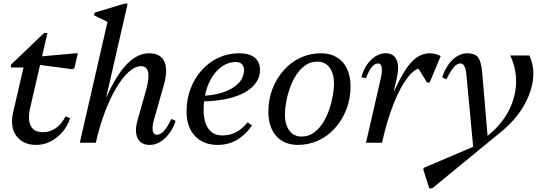

<svg xmlns="http://www.w3.org/2000/svg" viewBox="-20 -785 2979 1056"><path d="M181 12Q106 12 70 -37.5Q34 -87 52 -166L122 -469L152 -414H40V-429L223 -604H241L146 -192Q131 -128 149 -93Q167 -58 215 -58Q255 -58 287.5 -80.5Q320 -103 340 -145L366 -135Q352 -92 323.5 -59Q295 -26 258 -7Q221 12 181 12ZM379 -404 155 -434 164 -471 396 -492H408L389 -410Z M419 0 577 -690 601 -650 497 -701 501 -716 665 -765H682L507 0ZM804 12Q755 12 737 -24.5Q719 -61 736 -122L783 -288Q820 -421 756 -421Q723 -421 687.5 -389Q652 -357 618 -299Q584 -241 555.5 -165Q527 -89 507 0H461L530 -253H567Q672 -492 800 -492Q863 -492 884 -446.5Q905 -401 881 -317L827 -127Q816 -89 820 -66.5Q824 -44 843 -44Q863 -44 881 -64Q899 -84 923 -131L946 -120Q927 -62 887.5 -25Q848 12 804 12Z M1177 12Q1098 12 1052 -37.5Q1006 -87 1006 -171Q1006 -239 1028 -297Q1050 -355 1089.5 -399Q1129 -443 1181.5 -467.5Q1234 -492 1295 -492Q1351 -492 1380.5 -468.5Q1410 -445 1410 -401Q1410 -348 1369.5 -308.5Q1329 -269 1254.5 -248Q1180 -227 1078 -227V-258Q1147 -258 1202 -275.5Q1257 -293 1289.5 -325Q1322 -357 1322 -401Q1322 -421 1310 -432.5Q1298 -444 1278 -444Q1228 -444 1187.5 -409Q1147 -374 1123.5 -315Q1100 -256 1100 -182Q1100 -114 1126.5 -77Q1153 -40 1202 -40Q1244 -40 1277.5 -57.5Q1311 -75 1342 -112L1366 -95Q1292 12 1177 12Z M1618 12Q1568 12 1531.5 -10Q1495 -32 1475.5 -73Q1456 -114 1456 -170Q1456 -238 1478.5 -296Q1501 -354 1540.5 -398.5Q1580 -443 1632.5 -467.5Q1685 -492 1746 -492Q1796 -492 1832.5 -470Q1869 -448 1888.5 -407Q1908 -366 1908 -310Q1908 -243 1885.5 -184.5Q1863 -126 1823.5 -81.5Q1784 -37 1731.5 -12.5Q1679 12 1618 12ZM1638 -34Q1676 -34 1705 -54.5Q1734 -75 1755.5 -108.5Q1777 -142 1790.5 -181.5Q1804 -221 1810.5 -259Q1817 -297 1817 -325Q1817 -381 1792.5 -413.5Q1768 -446 1726 -446Q1688 -446 1659 -425.5Q1630 -405 1608.5 -371.5Q1587 -338 1573.5 -298.5Q1560 -259 1553.5 -221.5Q1547 -184 1547 -155Q1547 -100 1571.5 -67Q1596 -34 1638 -34Z M2035 0 2111 -284H2148Q2199 -397 2244 -444.5Q2289 -492 2344 -492Q2374 -492 2404 -477L2343 -331H2329L2258 -445H2300V-411Q2263 -411 2222 -358.5Q2181 -306 2144.5 -213.5Q2108 -121 2081 0ZM1993 0 2074 -353Q2083 -393 2079.5 -414.5Q2076 -436 2059 -436Q2023 -436 1993 -355L1968 -360Q1983 -419 2020.5 -455.5Q2058 -492 2102 -492Q2145 -492 2161 -456Q2177 -420 2163 -358L2081 0Z M2341 251 2308 147 2311 138 2593 18 2602 13 2676 -50Q2744 -108 2780 -180Q2816 -252 2818.5 -329Q2821 -406 2786 -480H2891Q2921 -419 2911 -344.5Q2901 -270 2856.5 -196Q2812 -122 2736 -60L2357 251ZM2584 39 2545 -376Q2542 -406 2534 -421Q2526 -436 2512 -436Q2494 -436 2476.5 -416Q2459 -396 2435 -349L2412 -360Q2432 -421 2469.5 -456.5Q2507 -492 2551 -492Q2592 -492 2609.5 -469Q2627 -446 2632 -387L2663 -21Z"/></svg>

Font: Platypi Light Light
Style: Italic
Weight: 300
Italic angle: -13°
Version: Version 1.200